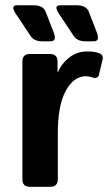

<svg xmlns="http://www.w3.org/2000/svg" viewBox="-20 -721 424 741"><path d="M41.5 -667Q19 -700.7 45.9 -700.7H108.9Q146.5 -700.7 156.2 -675.8L187.5 -594.7Q200.2 -561.5 174.8 -561.5H143.6Q111.8 -561.5 98.1 -582ZM208 -667Q185.5 -700.7 212.4 -700.7H275.4Q313 -700.7 322.8 -675.8L354 -594.7Q366.7 -561.5 341.3 -561.5H310.1Q278.3 -561.5 264.6 -582ZM95.7 0Q66.4 0 66.4 -29.3V-483.4Q66.4 -512.7 95.7 -512.7H172.9Q202.1 -512.7 202.1 -483.4V-443.4H204.1Q216.8 -474.6 246.6 -498.5Q276.4 -522.5 316.9 -522.5Q344.7 -522.5 362.8 -515.6Q379.9 -509.3 376 -492.2L362.3 -434.1Q357.9 -414.6 335.9 -422.4Q323.2 -426.8 311.5 -426.8Q264.6 -426.8 233.9 -370.6Q203.1 -314.5 203.1 -207V-29.3Q203.1 0 173.8 0Z"/></svg>

Font: Istok
Style: Bold
Weight: 700
Designer: Andrey V. Panov
Foundry: Andrey V. Panov
Version: Version 1.0.1